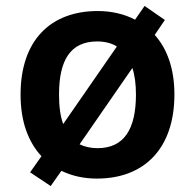

<svg xmlns="http://www.w3.org/2000/svg" viewBox="-20 -589 654 644"><path d="M565 -272C565 -358 541 -425 499 -472L533 -522L465 -569L433 -523C397 -542 354 -552 308 -552C148 -552 49 -452 49 -272C49 -182 74 -114 119 -65L81 -11L150 35L186 -16C221 1 261 10 305 10C465 10 565 -92 565 -272ZM178 -272C178 -387 216 -450 306 -450C332 -450 355 -444 372 -433L192 -173C182 -200 178 -233 178 -272ZM436 -272C436 -157 397 -92 307 -92C284 -92 263 -97 247 -105L424 -361C432 -337 436 -307 436 -272Z"/></svg>

Font: Noto Sans Sinhala SemiBold
Style: Regular
Weight: 600
Designer: Jelle Bosma - Monotype Design Team
Foundry: Monotype Imaging Inc.
Version: Version 2.006